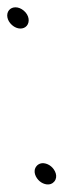

<svg xmlns="http://www.w3.org/2000/svg" viewBox="-63 -487 211 523"><path d="M36.6 -34.6C25.1 -20.9 34.2 -2.5 45 6.6C55.4 15.5 73.8 20.7 84.8 7.6C96.2 -6.1 87.1 -24.5 76.3 -33.6C65.9 -42.5 47.5 -47.7 36.6 -34.6ZM-30.4 -418.8C-16 -406.1 1.4 -406.7 9.9 -416.7C18.5 -426.8 17 -445 2 -457.8C-12.6 -470.3 -30.1 -469.6 -38.5 -459.2C-46.8 -449 -44.6 -431.5 -30.4 -418.8Z"/></svg>

Font: MewTooHand
Style: BdCondLta
Weight: 400
Designer: Mew Too, Robert Jablonski
Version: Version 0.77